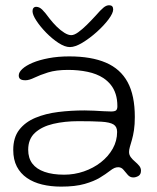

<svg xmlns="http://www.w3.org/2000/svg" viewBox="-20 -673 597 732"><path d="M213 38.5Q174 38.5 140.8 30.5Q107.5 22.5 82.8 5.5Q58 -11.5 44.2 -38Q30.5 -64.5 30.5 -101.5Q30.5 -148.5 53.2 -178Q76 -207.5 114.8 -223.8Q153.5 -240 202 -246Q250.5 -252 302 -252Q320 -252 339 -251Q358 -250 375 -249Q392 -248 403.5 -248Q417.5 -248 422.5 -252.2Q427.5 -256.5 427.5 -268Q427.5 -294 421 -314.2Q414.5 -334.5 402.5 -349.5Q390.5 -364.5 374 -375.5Q348.5 -392 313.8 -399.2Q279 -406.5 239.5 -406.5Q194 -406.5 163 -396.8Q132 -387 111.5 -377Q91 -367 77 -367Q64 -367 57.8 -371.2Q51.5 -375.5 51.5 -385.5Q51.5 -397.5 65.2 -410.2Q79 -423 104.5 -433.8Q130 -444.5 165.5 -451.2Q201 -458 244 -458Q328 -458 383.5 -434.2Q439 -410.5 466.5 -360Q494 -309.5 494 -227Q494 -198.5 490.8 -177Q487.5 -155.5 483 -140Q478.5 -124.5 475.2 -113.2Q472 -102 472 -93.5Q472 -82.5 478.8 -73.5Q485.5 -64.5 494.8 -56.8Q504 -49 510.8 -40.8Q517.5 -32.5 517.5 -22.5Q517.5 -8 507.8 -2.2Q498 3.5 488 3.5Q475.5 3.5 467 -6.5Q458.5 -16.5 450.5 -26Q442.5 -35.5 430.5 -35.5Q423.5 -35.5 416.2 -32.5Q409 -29.5 397.5 -20.5Q383.5 -9.5 361 4.2Q338.5 18 302.8 28.2Q267 38.5 213 38.5ZM224.5 -7Q263.5 -7 299.8 -19.5Q336 -32 364.5 -54.2Q393 -76.5 409.8 -106.2Q426.5 -136 426.5 -170Q426.5 -190 412.8 -198.5Q399 -207 366.8 -209Q334.5 -211 279 -211Q226.5 -211 183 -200.8Q139.5 -190.5 113.5 -166.8Q87.5 -143 87.5 -102Q87.5 -70.5 103.2 -49.5Q119 -28.5 149.8 -17.8Q180.5 -7 224.5 -7ZM246.5 -493.5Q227.5 -493.5 203.2 -509.2Q179 -525 156.2 -548.2Q133.5 -571.5 118.8 -594Q104 -616.5 104 -630.5Q104 -638.5 107.8 -642.8Q111.5 -647 118 -647Q130 -647 141 -636.2Q152 -625.5 169.5 -601.5Q182 -585.5 196.5 -571.2Q211 -557 225.5 -548Q240 -539 251.5 -539Q263 -539 278.2 -550Q293.5 -561 310.8 -578Q328 -595 344 -612.5Q364 -635.5 374.8 -644.2Q385.5 -653 396 -653Q411.5 -653 411.5 -637Q411.5 -623 393.8 -599.2Q376 -575.5 349 -551.2Q322 -527 294.2 -510.2Q266.5 -493.5 246.5 -493.5Z"/></svg>

Font: Gluten Thin ExtraLight
Style: Regular
Weight: 250
Version: Version 1.300